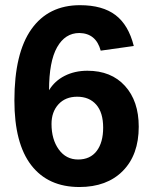

<svg xmlns="http://www.w3.org/2000/svg" viewBox="-20 -719 595 748"><path d="M520.5 -225.3Q520.5 -115.7 458.4 -53Q396.4 9.6 289.2 9.6Q167.5 9.6 101.8 -75.3Q36.1 -160.2 36.1 -327.7Q36.1 -512 102.4 -605.4Q168.7 -698.8 291.6 -698.8Q379.5 -698.8 430.1 -660.2Q480.7 -621.7 501.2 -539.8L372.3 -521.7Q354.2 -589.2 289.2 -590.4Q233.7 -590.4 202.4 -534.9Q171.1 -479.5 171.1 -367.5Q192.8 -403.6 231.9 -423.5Q271.1 -443.4 320.5 -443.4Q413.3 -443.4 466.9 -384.3Q520.5 -325.3 520.5 -225.3ZM381.9 -221.7Q381.9 -280.7 354.8 -311.4Q327.7 -342.2 280.7 -342.2Q234.9 -342.2 207.8 -312.7Q180.7 -283.1 180.7 -236.1Q180.7 -175.9 209 -136.7Q237.3 -97.6 284.3 -97.6Q331.3 -97.6 356.6 -130.7Q381.9 -163.9 381.9 -221.7Z"/></svg>

Font: Ramabhadra
Style: Regular
Weight: 400
Designer: Purushoth Kumar Guthula
Foundry: Andhrapradesh Society for Knowledge Networks
Version: Version 1.0.5; ttfautohint (vUNKNOWN) -l 7 -r 28 -G 50 -x 13